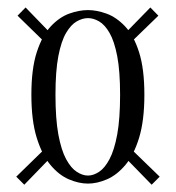

<svg xmlns="http://www.w3.org/2000/svg" viewBox="-20 -517 472 514"><path d="M215.5 -25.5Q191 -25.5 164.2 -37Q137.5 -48.5 115 -75.5Q92.5 -102.5 78.2 -148.5Q64 -194.5 64 -263.5Q64 -333 78.5 -377.5Q93 -422 116 -446.5Q139 -471 165.2 -480.5Q191.5 -490 215.5 -490Q239 -490 265.2 -480.5Q291.5 -471 314.8 -446.5Q338 -422 352.2 -377.5Q366.5 -333 366.5 -263.5Q366.5 -194.5 352.5 -148.5Q338.5 -102.5 315.8 -75.5Q293 -48.5 266.5 -37Q240 -25.5 215.5 -25.5ZM215.5 -47Q230 -47 245.2 -57Q260.5 -67 273.2 -91Q286 -115 293.8 -157Q301.5 -199 301.5 -263.5Q301.5 -326.5 293.8 -366.8Q286 -407 273.2 -429Q260.5 -451 245.2 -459.8Q230 -468.5 215.5 -468.5Q201 -468.5 185.5 -459.8Q170 -451 157 -429Q144 -407 136.2 -366.8Q128.5 -326.5 128.5 -263.5Q128.5 -199 136.2 -157Q144 -115 157 -91Q170 -67 185.5 -57Q201 -47 215.5 -47ZM382.5 -497 404 -475 322.5 -396 303.5 -416ZM386 -22.5 307 -103.5 326 -123 407.5 -44ZM48.5 -497 127 -416 108 -396 27 -475ZM45 -22.5 23.5 -44 104.5 -123 123.5 -103.5Z"/></svg>

Font: Imbue 48pt
Style: Regular
Weight: 400
Designer: Tyler Finck
Foundry: Etcetera Type Company
Version: Version 1.102